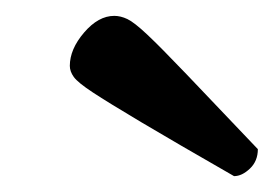

<svg xmlns="http://www.w3.org/2000/svg" viewBox="-20 -732 345 242"><path d="M275 -510Q200 -553 158 -578Q116 -603 97 -615.5Q78 -628 73 -635Q68 -642 68 -649Q68 -670 86 -691Q104 -712 124 -712Q132 -712 140.5 -708Q149 -704 165.5 -688.5Q182 -673 215 -638.5Q248 -604 305 -544Q305 -529 295 -519.5Q285 -510 275 -510Z"/></svg>

Font: Petrona
Style: Bold Italic
Weight: 700
Italic angle: -9°
Designer: Ringo R. Seeber
Foundry: Ringo R. Seeber
Version: Version 2.001; ttfautohint (v1.8.3)